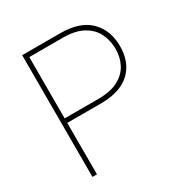

<svg xmlns="http://www.w3.org/2000/svg" viewBox="-165 -841 931 971"><g transform="rotate(-30 300.5 -355.5)"><path d="M319.8 -300.3H124V0H97.7V-710.9H319.8Q433.6 -710.9 491.5 -654.1Q549.3 -597.2 549.3 -503.4Q549.3 -409.2 491.5 -354.7Q433.6 -300.3 319.8 -300.3ZM319.8 -684.6H124V-326.7H319.8Q391.6 -326.7 436.5 -350.3Q481.4 -374 502.2 -414.1Q522.9 -454.1 522.9 -502.4Q522.9 -552.7 502.2 -594Q481.4 -635.3 436.5 -659.9Q391.6 -684.6 319.8 -684.6Z"/></g></svg>

Font: Vazirmatn RD UI Thin
Style: Regular
Weight: 100
Designer: Saber Rastikerdar
Foundry: Saber Rastikerdar
Version: Version 33.003